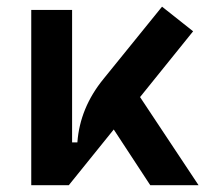

<svg xmlns="http://www.w3.org/2000/svg" viewBox="-20 -547 626 567"><path d="M72.3 0H183.1L315.9 -164.6L423.8 0H566.4L393.6 -260.3L550.3 -454.6L458.5 -527.3L286.1 -314.5C238.8 -256.8 213.4 -193.8 208.5 -126.5H192.9V-517.6H72.3Z"/></svg>

Font: Cascadia Code NF SemiBold
Style: Regular
Weight: 600
Monospace: yes
Designer: Aaron Bell
Foundry: Saja Typeworks
Version: Version 2404.023